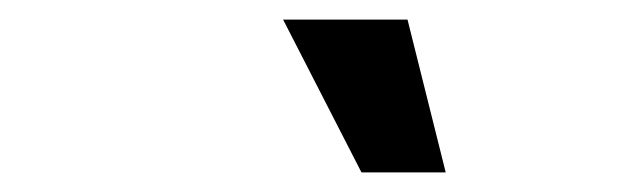

<svg xmlns="http://www.w3.org/2000/svg" viewBox="-20 -716 640 196"><path d="M349 -540 269 -696H396L435 -540Z"/></svg>

Font: Celebes
Style: Bold Italic
Weight: 700
Italic angle: -10°
Designer: Anugrah Pasau
Foundry: Lafontype
Version: Version 1.000; ttfautohint (v1.8.4)